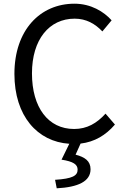

<svg xmlns="http://www.w3.org/2000/svg" viewBox="-20 -766 678 1039"><path d="M287 253C404 247 470 215 470 150C470 105 439 84 389 71L416 11C492 2 552 -34 602 -92L551 -151C504 -99 451 -68 381 -68C241 -68 153 -184 153 -369C153 -552 246 -665 384 -665C447 -665 495 -637 534 -596L584 -656C542 -703 472 -746 383 -746C197 -746 58 -603 58 -366C58 -138 183 1 355 12L313 98C377 108 400 124 400 152C400 185 372 201 278 207Z"/></svg>

Font: Noto Sans Mono CJK HK
Style: Regular
Weight: 400
Designer: Ryoko NISHIZUKA 西塚涼子 (kana, bopomofo & ideographs); Paul D. Hunt (Latin, Greek & Cyrillic); Sandoll Communications 산돌커뮤니
Foundry: Adobe
Version: Version 2.004;hotconv 1.0.118;makeotfexe 2.5.65603